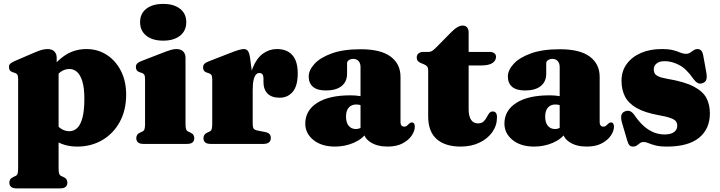

<svg xmlns="http://www.w3.org/2000/svg" viewBox="-20 -754 3770 1006"><path d="M277 -452V-407L287 -388V128Q287 148 290 156.2Q293 164.5 300.5 168L311.5 173Q323 178 328 185.5Q333 193 333 203Q333 217 324 225Q315 233 295 233H67Q47 233 38 225Q29 217 29 203Q29 193 34 185.5Q39 178 50.5 173L61.5 168Q69 164.5 72 156.2Q75 148 75 128V-340Q75 -356 70.8 -362.8Q66.5 -369.5 58 -372L47 -375.5Q36.5 -379 31.8 -385.5Q27 -392 27 -402Q27 -414 33.5 -420.2Q40 -426.5 58 -434.5L159 -478Q183.5 -488.5 199.5 -492.8Q215.5 -497 228.5 -497Q253 -497 265 -484.2Q277 -471.5 277 -452ZM249.5 -313 214 -347Q257 -417 310.5 -457Q364 -497 433 -497Q492.5 -497 539.5 -466.5Q586.5 -436 613.8 -382.2Q641 -328.5 641 -258Q641 -176.5 607.5 -115.2Q574 -54 516 -20Q458 14 385 14Q324.5 14 279.2 -11.8Q234 -37.5 201 -90L255.5 -127Q278.5 -94 299 -80.2Q319.5 -66.5 343.5 -66.5Q367 -66.5 384.8 -83.5Q402.5 -100.5 412.2 -138Q422 -175.5 422 -236.5Q422 -292.5 411.8 -326.8Q401.5 -361 384 -376.8Q366.5 -392.5 343.5 -392.5Q316 -392.5 293 -373.8Q270 -355 249.5 -313Z M952 -452V-105Q952 -85 955 -76.8Q958 -68.5 965.5 -65L976.5 -60Q988 -55 993 -47.5Q998 -40 998 -30Q998 -16 989 -8Q980 0 960 0H732Q712 0 703 -8Q694 -16 694 -30Q694 -40 699 -47.5Q704 -55 715.5 -60L726.5 -65Q734 -68.5 737 -76.8Q740 -85 740 -105V-340Q740 -356 735.8 -362.8Q731.5 -369.5 723 -372L712 -375.5Q701.5 -379 696.8 -385.5Q692 -392 692 -402Q692 -414 698.5 -421Q705 -428 723 -435L834 -478Q861 -488.5 876.5 -492.8Q892 -497 904 -497Q928 -497 940 -484.2Q952 -471.5 952 -452ZM835 -541Q779 -541 746.5 -567Q714 -593 714 -638Q714 -682.5 746.5 -708Q779 -733.5 835 -733.5Q891 -733.5 923.5 -708Q956 -682.5 956 -638Q956 -593 923.5 -567Q891 -541 835 -541Z M1284.5 -273Q1284.5 -349.5 1304.5 -399.2Q1324.5 -449 1357.8 -473Q1391 -497 1430.5 -497Q1483.5 -497 1511.8 -465.2Q1540 -433.5 1540 -369.5Q1540 -304 1513.8 -273Q1487.5 -242 1445.5 -242Q1403 -242 1381.8 -263.8Q1360.5 -285.5 1360.5 -324V-345Q1360 -358 1354.8 -364.8Q1349.5 -371.5 1338.5 -371.5Q1328.5 -371.5 1320.8 -362.8Q1313 -354 1308.5 -334.2Q1304 -314.5 1304 -281ZM1290 -452 1304 -347.5V-105Q1304 -87.5 1309 -80.2Q1314 -73 1332 -69.5L1370 -62Q1385 -59 1392 -51.5Q1399 -44 1399 -30.5Q1399 -16 1389.2 -8Q1379.5 0 1360.5 0H1084Q1064 0 1055 -8Q1046 -16 1046 -30Q1046 -40 1051 -47.5Q1056 -55 1067.5 -60L1078.5 -65Q1086 -68.5 1089 -76.8Q1092 -85 1092 -105V-338Q1092 -354 1087.8 -360.8Q1083.5 -367.5 1075 -370L1064 -373.5Q1053.5 -377 1048.8 -383.5Q1044 -390 1044 -400Q1044 -412 1050.8 -419.2Q1057.5 -426.5 1075 -433L1182.5 -475Q1218 -489 1233.5 -493Q1249 -497 1257.5 -497Q1271.5 -497 1279 -486.8Q1286.5 -476.5 1290 -452Z M1885 -68.5V-80L1869 -80.5V-403.5Q1869 -422.5 1858.8 -434Q1848.5 -445.5 1831 -445.5Q1818 -445.5 1808.2 -439.2Q1798.5 -433 1798.5 -422.5V-368Q1798.5 -326 1769.8 -303Q1741 -280 1687.5 -280Q1642 -280 1619.8 -299.2Q1597.5 -318.5 1597.5 -353Q1597.5 -386 1627.5 -419Q1657.5 -452 1717.8 -474Q1778 -496 1869.5 -496Q1975.5 -496 2027 -457.2Q2078.5 -418.5 2078.5 -351.5V-112.5Q2078.5 -103 2083.2 -96.8Q2088 -90.5 2098 -90.5Q2106.5 -90.5 2111.8 -95Q2117 -99.5 2121.5 -104Q2125 -107.5 2128.8 -110Q2132.5 -112.5 2137.5 -112.5Q2146 -112.5 2149.8 -106.2Q2153.5 -100 2153.5 -90.5Q2153.5 -68.5 2137.5 -44.2Q2121.5 -20 2089.8 -3Q2058 14 2011 14Q1955.5 14 1920.2 -9.5Q1885 -33 1885 -68.5ZM1579.5 -106.5Q1579.5 -175 1641.5 -214.8Q1703.5 -254.5 1815.5 -254.5Q1845 -254.5 1867 -250.5Q1889 -246.5 1903 -239L1886 -195.5Q1875.5 -201.5 1866.2 -204Q1857 -206.5 1846 -206.5Q1821.5 -206.5 1807.2 -190.2Q1793 -174 1793 -143.5Q1793 -111.5 1807 -94.8Q1821 -78 1844 -78Q1858.5 -78 1871.2 -84.8Q1884 -91.5 1890.5 -100.5L1902.5 -60.5Q1878.5 -25 1832.8 -5.5Q1787 14 1735 14Q1665 14 1622.2 -20.5Q1579.5 -55 1579.5 -106.5Z M2201.5 -417 2185.5 -423.5Q2174.5 -428 2169 -435Q2163.5 -442 2163.5 -452Q2163.5 -466.5 2173.2 -474.2Q2183 -482 2198.5 -482H2226Q2235.5 -482 2243.8 -487Q2252 -492 2265 -505L2346.5 -587.5Q2363 -604 2377.2 -612Q2391.5 -620 2404.5 -620Q2419 -620 2427.2 -610.5Q2435.5 -601 2435.5 -583V-182Q2435.5 -145.5 2448 -126.5Q2460.5 -107.5 2484 -107.5Q2503 -107.5 2513.2 -117Q2523.5 -126.5 2529.8 -138.8Q2536 -151 2543 -160.5Q2550 -170 2562 -170Q2572 -170 2578 -163Q2584 -156 2584 -139Q2584 -96.5 2559.5 -61.8Q2535 -27 2492 -6.5Q2449 14 2394 14Q2312.5 14 2268 -25.2Q2223.5 -64.5 2223.5 -144V-384.5Q2223.5 -399 2218.2 -405.5Q2213 -412 2201.5 -417ZM2362.5 -411V-482H2545Q2560.5 -482 2569.8 -475.2Q2579 -468.5 2579 -456Q2579 -437 2560.5 -424Q2542 -411 2499.5 -411Z M2928.5 -68.5V-80L2912.5 -80.5V-403.5Q2912.5 -422.5 2902.2 -434Q2892 -445.5 2874.5 -445.5Q2861.5 -445.5 2851.8 -439.2Q2842 -433 2842 -422.5V-368Q2842 -326 2813.2 -303Q2784.5 -280 2731 -280Q2685.5 -280 2663.2 -299.2Q2641 -318.5 2641 -353Q2641 -386 2671 -419Q2701 -452 2761.2 -474Q2821.5 -496 2913 -496Q3019 -496 3070.5 -457.2Q3122 -418.5 3122 -351.5V-112.5Q3122 -103 3126.8 -96.8Q3131.5 -90.5 3141.5 -90.5Q3150 -90.5 3155.2 -95Q3160.5 -99.5 3165 -104Q3168.5 -107.5 3172.2 -110Q3176 -112.5 3181 -112.5Q3189.5 -112.5 3193.2 -106.2Q3197 -100 3197 -90.5Q3197 -68.5 3181 -44.2Q3165 -20 3133.2 -3Q3101.5 14 3054.5 14Q2999 14 2963.8 -9.5Q2928.5 -33 2928.5 -68.5ZM2623 -106.5Q2623 -175 2685 -214.8Q2747 -254.5 2859 -254.5Q2888.5 -254.5 2910.5 -250.5Q2932.5 -246.5 2946.5 -239L2929.5 -195.5Q2919 -201.5 2909.8 -204Q2900.5 -206.5 2889.5 -206.5Q2865 -206.5 2850.8 -190.2Q2836.5 -174 2836.5 -143.5Q2836.5 -111.5 2850.5 -94.8Q2864.5 -78 2887.5 -78Q2902 -78 2914.8 -84.8Q2927.5 -91.5 2934 -100.5L2946 -60.5Q2922 -25 2876.2 -5.5Q2830.5 14 2778.5 14Q2708.5 14 2665.8 -20.5Q2623 -55 2623 -106.5Z M3463.5 -433.5Q3434 -433.5 3419.8 -421Q3405.5 -408.5 3405.5 -391Q3405.5 -380.5 3409.5 -371.2Q3413.5 -362 3428 -354.5Q3442.5 -347 3474 -341.5Q3567 -326 3615.5 -300.2Q3664 -274.5 3681.8 -239.5Q3699.5 -204.5 3699.5 -160Q3699.5 -78.5 3642.8 -32.2Q3586 14 3475 14Q3437 14 3414.2 8Q3391.5 2 3377.8 -4Q3364 -10 3353 -10Q3341 -10 3333 -4Q3325 2 3317 8Q3309 14 3296.5 14Q3284 14 3277.8 6.8Q3271.5 -0.5 3266 -19L3240 -107.5Q3232 -134 3235.5 -149.2Q3239 -164.5 3254.5 -170.5Q3270.5 -176.5 3282.5 -171Q3294.5 -165.5 3305.5 -149Q3328.5 -115.5 3353.2 -93.5Q3378 -71.5 3405.2 -60.5Q3432.5 -49.5 3461.5 -49.5Q3495 -49.5 3511.8 -62Q3528.5 -74.5 3528.5 -95.5Q3528.5 -108.5 3521.8 -118Q3515 -127.5 3494.2 -135.2Q3473.5 -143 3431.5 -150.5Q3359 -163.5 3316.2 -187.8Q3273.5 -212 3255 -247.8Q3236.5 -283.5 3236.5 -331Q3236.5 -381.5 3263.8 -418.8Q3291 -456 3338.2 -476.5Q3385.5 -497 3446 -497Q3485.5 -497 3508.2 -490.8Q3531 -484.5 3545.2 -478.2Q3559.5 -472 3573.5 -472Q3587 -472 3596.2 -478.2Q3605.5 -484.5 3614.5 -490.8Q3623.5 -497 3635.5 -497Q3646.5 -497 3654 -489Q3661.5 -481 3665 -461.5L3680.5 -376Q3685 -350.5 3681.2 -337.8Q3677.5 -325 3663 -319Q3647.5 -312.5 3635.5 -319.2Q3623.5 -326 3611 -343.5Q3576 -394 3537.8 -413.8Q3499.5 -433.5 3463.5 -433.5Z"/></svg>

Font: Fraunces
Style: Regular
Weight: 900
Version: Version 1.000;[b76b70a41]